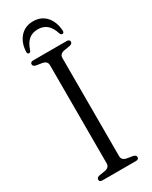

<svg xmlns="http://www.w3.org/2000/svg" viewBox="-224 -921 768 970"><g transform="rotate(-30 160.0 -436.0)"><path d="M196.5 -63.5Q196.5 -40.5 223.5 -35L259 -29Q275 -25 275 -13.5Q275 0 257.5 0H63Q45.5 0 45.5 -13.5Q45.5 -25 61 -29L97 -35Q124 -40.5 124 -63.5V-636.5Q124 -659.5 98 -665L61 -671Q45.5 -675 45.5 -686.5Q45.5 -700 63 -700H257.5Q275 -700 275 -686.5Q275 -675 259 -671L222.5 -665Q196.5 -659.5 196.5 -636.5ZM160.5 -824.5Q129 -824.5 107.8 -807Q86.5 -789.5 74.5 -751.5Q70.5 -741.5 63 -741.5Q52.5 -741.5 53.5 -756Q56 -808 84.8 -839.8Q113.5 -871.5 160.5 -871.5Q207 -871.5 235.5 -839.8Q264 -808 267 -756Q268 -741.5 257 -741.5Q250 -741.5 245.5 -751.5Q233.5 -790 212.5 -807.2Q191.5 -824.5 160.5 -824.5Z"/></g></svg>

Font: Fraunces 72pt S050 Light
Style: Regular
Weight: 300
Version: Version 1.000; ttfautohint (v1.8.3)